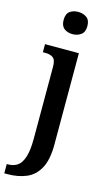

<svg xmlns="http://www.w3.org/2000/svg" viewBox="-160 -812 615 1101"><g transform="rotate(15 147.5 -262.0)"><path d="M160 -632Q130 -632 110 -647.5Q90 -663 90 -698Q90 -734 110 -749Q130 -764 160 -764Q189 -764 210 -749Q231 -734 231 -698Q231 -663 210 -647.5Q189 -632 160 -632ZM-11 240V185H-4Q30 185 53 168.5Q76 152 88.5 112.5Q101 73 101 4V-422Q101 -464 83.5 -476Q66 -488 41 -488H23V-536H224V8Q224 97 196 148Q168 199 119 219.5Q70 240 7 240Z"/></g></svg>

Font: Noto Serif SemiCondensed SemiBold
Style: Regular
Weight: 600
Width: 4
Designer: Monotype Design Team
Foundry: Monotype Imaging Inc.
Version: Version 2.013; ttfautohint (v1.8.4.7-5d5b)